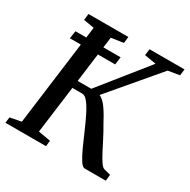

<svg xmlns="http://www.w3.org/2000/svg" viewBox="-166 -897 1038 1051"><g transform="rotate(30 353.0 -371.5)"><path d="M2.5 0 7 -36.5 77.5 -50 146 -577H76.5L84 -625.5H152.5L161 -691.5L94 -703L98.5 -743H350.5L346 -703L269 -691.5L260.5 -625.5H369.5L363 -577H254L230.5 -396H316.5L552.5 -690.5L479.5 -703L484.5 -743H705.5L700.5 -703L628.5 -691L373 -389.5Q398.5 -378 422.8 -343.2Q447 -308.5 472 -260Q490.5 -229 508.2 -194.2Q526 -159.5 542 -128.5Q558 -97.5 572 -76.5Q586 -55.5 597 -51L641 -39.5L637 0H503.5Q490 0 473.5 -25.2Q457 -50.5 439 -90Q421 -129.5 402 -174Q383 -218.5 363.5 -258.2Q344 -298 324.8 -323.2Q305.5 -348.5 287 -348.5H224.5L185.5 -50L263 -36.5L259 0Z"/></g></svg>

Font: Merriweather Text Regular
Style: Italic
Weight: 400
Italic angle: -7.8°
Designer: Eben Sorkin
Foundry: Eben Sorkin
Version: Version 2.100; ttfautohint (v1.7.19-72a1) -l 8 -r 50 -G 200 